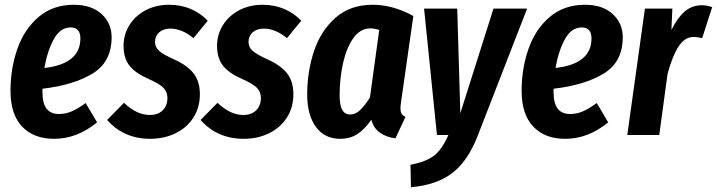

<svg xmlns="http://www.w3.org/2000/svg" viewBox="-20 -566 3006 805"><path d="M448 -410Q448 -306 368 -257.5Q288 -209 158 -194V-180Q158 -132 175.5 -110Q193 -88 227 -88Q255 -88 280.5 -99Q306 -110 339 -134L387 -53Q303 16 207 16Q121 16 72.5 -35.5Q24 -87 24 -185Q24 -279 53 -361.5Q82 -444 142 -495Q202 -546 290 -546Q363 -546 405.5 -507.5Q448 -469 448 -410ZM317 -405Q317 -451 276 -451Q233 -451 206 -402.5Q179 -354 166 -281Q317 -298 317 -405Z M851 -479 791 -406Q743 -446 694 -446Q665 -446 647.5 -430.5Q630 -415 630 -390Q630 -368 647.5 -352.5Q665 -337 712 -316Q765 -292 791.5 -258.5Q818 -225 818 -171Q818 -115 790.5 -72.5Q763 -30 715.5 -7Q668 16 610 16Q499 16 429 -63L500 -135Q553 -84 608 -84Q644 -84 663 -104.5Q682 -125 682 -154Q682 -181 665 -198Q648 -215 603 -235Q548 -259 523 -290.5Q498 -322 498 -374Q498 -421 522.5 -460.5Q547 -500 590.5 -523Q634 -546 689 -546Q738 -546 779.5 -528.5Q821 -511 851 -479Z M1243 -479 1183 -406Q1135 -446 1086 -446Q1057 -446 1039.5 -430.5Q1022 -415 1022 -390Q1022 -368 1039.5 -352.5Q1057 -337 1104 -316Q1157 -292 1183.5 -258.5Q1210 -225 1210 -171Q1210 -115 1182.5 -72.5Q1155 -30 1107.5 -7Q1060 16 1002 16Q891 16 821 -63L892 -135Q945 -84 1000 -84Q1036 -84 1055 -104.5Q1074 -125 1074 -154Q1074 -181 1057 -198Q1040 -215 995 -235Q940 -259 915 -290.5Q890 -322 890 -374Q890 -421 914.5 -460.5Q939 -500 982.5 -523Q1026 -546 1081 -546Q1130 -546 1171.5 -528.5Q1213 -511 1243 -479Z M1713 -499 1662 -142Q1659 -124 1659 -111Q1659 -98 1663.5 -90Q1668 -82 1680 -76L1638 14Q1599 9 1572.5 -10Q1546 -29 1537 -64Q1509 -24 1478.5 -4Q1448 16 1406 16Q1341 16 1304.5 -34Q1268 -84 1268 -170Q1268 -266 1296.5 -351.5Q1325 -437 1386.5 -491.5Q1448 -546 1543 -546Q1627 -546 1713 -499ZM1404 -168Q1404 -124 1415 -105Q1426 -86 1449 -86Q1471 -86 1490 -104.5Q1509 -123 1531 -157L1570 -440Q1551 -447 1533 -447Q1490 -447 1461 -405.5Q1432 -364 1418 -300Q1404 -236 1404 -168Z M1983 3Q1941 111 1875 160.5Q1809 210 1703 219L1701 125Q1767 112 1800 86.5Q1833 61 1860 0H1812L1758 -530H1897L1910 -91L2049 -530H2190Z M2591 -410Q2591 -306 2511 -257.5Q2431 -209 2301 -194V-180Q2301 -132 2318.5 -110Q2336 -88 2370 -88Q2398 -88 2423.5 -99Q2449 -110 2482 -134L2530 -53Q2446 16 2350 16Q2264 16 2215.5 -35.5Q2167 -87 2167 -185Q2167 -279 2196 -361.5Q2225 -444 2285 -495Q2345 -546 2433 -546Q2506 -546 2548.5 -507.5Q2591 -469 2591 -410ZM2460 -405Q2460 -451 2419 -451Q2376 -451 2349 -402.5Q2322 -354 2309 -281Q2460 -298 2460 -405Z M2966 -536 2924 -406Q2906 -411 2888 -411Q2851 -411 2825 -371Q2799 -331 2779 -257L2744 0H2610L2684 -530H2799L2795 -440Q2820 -491 2850.5 -517.5Q2881 -544 2923 -544Q2944 -544 2966 -536Z"/></svg>

Font: Fira Sans Compressed SemiBold
Style: Italic
Weight: 600
Width: 1
Italic angle: -8°
Designer: bBox Type GmbH & Carrois Corporate GbR & Edenspiekermann AG
Foundry: bBox Type GmbH & Carrois Corporate GbR & Edenspiekermann AG
Version: Version 4.301